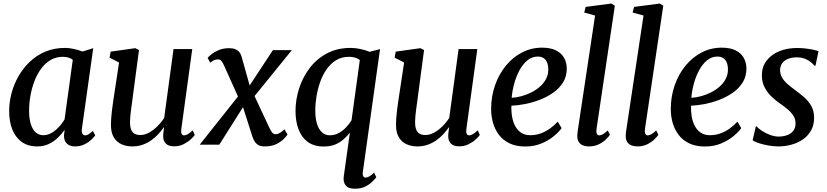

<svg xmlns="http://www.w3.org/2000/svg" viewBox="-20 -838 4789 1112"><path d="M454.5 -93.5Q451.5 -71 457.8 -62.5Q464 -54 473.5 -54Q482 -54 492.8 -60.2Q503.5 -66.5 518 -80L531.5 -54Q526.5 -46 510.5 -30.5Q494.5 -15 470.2 -2.5Q446 10 415 10Q385.5 10 367.8 -6Q350 -22 350.5 -55L354.5 -86Q338 -62.5 315.2 -40.5Q292.5 -18.5 262.8 -4.2Q233 10 195.5 10Q141.5 10 105.2 -16.5Q69 -43 51 -89Q33 -135 33 -193.5Q33 -244.5 46.5 -296.8Q60 -349 86.8 -396Q113.5 -443 152.5 -480.2Q191.5 -517.5 242.8 -539Q294 -560.5 356.5 -560.5Q381 -560.5 409 -554.2Q437 -548 458 -539.5L520 -559ZM401.5 -492Q390 -500.5 375.5 -504.8Q361 -509 344 -509Q304.5 -509 273 -490.5Q241.5 -472 218.2 -440.2Q195 -408.5 179.5 -368Q164 -327.5 156.2 -283.5Q148.5 -239.5 148.5 -197Q148.5 -150 158.8 -118.2Q169 -86.5 187.2 -70.8Q205.5 -55 229.5 -55Q250.5 -55 268.8 -63.2Q287 -71.5 302.8 -85Q318.5 -98.5 331.5 -114.5Q344.5 -130.5 354 -146.5Z M746 10Q713 10 685 -2Q657 -14 639.8 -41.5Q622.5 -69 622.5 -115.5Q622.5 -132 624 -153.5Q625.5 -175 628.5 -199Q631.5 -223 634.8 -246.5Q638 -270 641.5 -291L669.5 -476L614.5 -504L621 -539L764 -559L785 -548L750.5 -288.5Q748 -267.5 745 -246.2Q742 -225 739.2 -204.5Q736.5 -184 734.8 -165.8Q733 -147.5 733 -133Q733 -103 740 -86.2Q747 -69.5 760.5 -62.8Q774 -56 793 -56Q818 -56 843.8 -70.2Q869.5 -84.5 892.2 -107.2Q915 -130 931 -155.5L985 -554H1093.5L1030 -90Q1027.5 -71.5 1032.2 -62.8Q1037 -54 1046 -54Q1055.5 -54 1067 -60.5Q1078.5 -67 1096 -83L1108 -56.5Q1103 -48 1086.2 -32.2Q1069.5 -16.5 1044.5 -3.5Q1019.5 9.5 988.5 9.5Q955.5 9.5 940 -7Q924.5 -23.5 925 -50.5Q925 -53 925.2 -58.5Q925.5 -64 926.5 -71.2Q927.5 -78.5 928.2 -86Q929 -93.5 930 -99.5L928.5 -100.5Q914 -79.5 895.5 -59.8Q877 -40 854.2 -24.2Q831.5 -8.5 804.5 0.8Q777.5 10 746 10Z M1513 10Q1493 10 1479.5 3.5Q1466 -3 1457 -15.8Q1448 -28.5 1442 -46L1373.5 -261L1411.5 -255.5L1250 0H1136.5L1386.5 -314.5L1376.5 -238.5L1277 -460Q1271 -474 1263 -484Q1255 -494 1242 -494Q1228 -494 1216.8 -488Q1205.5 -482 1198 -474.5L1182.5 -502.5Q1187.5 -509.5 1203.8 -523Q1220 -536.5 1246.5 -547.8Q1273 -559 1308 -559Q1328 -559 1342.2 -553.2Q1356.5 -547.5 1365.8 -536.5Q1375 -525.5 1379 -510.5L1438 -300L1401 -305L1560.5 -547.5H1670L1425 -245.5L1435.5 -321.5L1538.5 -101.5Q1546.5 -84 1554.8 -72.2Q1563 -60.5 1576.5 -60.5Q1586.5 -60.5 1599 -67.2Q1611.5 -74 1627.5 -89L1645 -58.5Q1640 -50 1624.2 -33.8Q1608.5 -17.5 1581 -3.8Q1553.5 10 1513 10Z M2081 161Q2079.5 174.5 2083.8 182.5Q2088 190.5 2098 190.5Q2107 190.5 2119.8 183.2Q2132.5 176 2146.5 161.5L2159.5 188.5Q2154 196 2138.2 212.2Q2122.5 228.5 2096.8 241.8Q2071 255 2035 255Q1996.5 255 1981.5 235.2Q1966.5 215.5 1971 183.5L2006.5 -70Q1989.5 -48 1968 -29.5Q1946.5 -11 1919.2 -0.2Q1892 10.5 1854.5 10.5Q1798.5 10.5 1762.2 -16.2Q1726 -43 1708.8 -89.5Q1691.5 -136 1691.5 -195Q1691.5 -259 1711.5 -323.2Q1731.5 -387.5 1771.5 -441.2Q1811.5 -495 1871.5 -527.8Q1931.5 -560.5 2011 -560.5Q2039 -560.5 2069.2 -553.8Q2099.5 -547 2120.5 -538L2181 -553.5ZM2064 -490.5Q2051 -500.5 2034.8 -504.8Q2018.5 -509 2001 -509Q1959.5 -509 1927.5 -489.8Q1895.5 -470.5 1872.5 -438Q1849.5 -405.5 1835 -365Q1820.5 -324.5 1813.2 -281.2Q1806 -238 1806 -198Q1806 -151 1816.5 -119Q1827 -87 1845.8 -70.8Q1864.5 -54.5 1889.5 -54.5Q1917.5 -54.5 1941 -67Q1964.5 -79.5 1983.5 -99.5Q2002.5 -119.5 2016 -141.5Z M2397 10Q2364 10 2336 -2Q2308 -14 2290.8 -41.5Q2273.5 -69 2273.5 -115.5Q2273.5 -132 2275 -153.5Q2276.5 -175 2279.5 -199Q2282.5 -223 2285.8 -246.5Q2289 -270 2292.5 -291L2320.5 -476L2265.5 -504L2272 -539L2415 -559L2436 -548L2401.5 -288.5Q2399 -267.5 2396 -246.2Q2393 -225 2390.2 -204.5Q2387.5 -184 2385.8 -165.8Q2384 -147.5 2384 -133Q2384 -103 2391 -86.2Q2398 -69.5 2411.5 -62.8Q2425 -56 2444 -56Q2469 -56 2494.8 -70.2Q2520.5 -84.5 2543.2 -107.2Q2566 -130 2582 -155.5L2636 -554H2744.5L2681 -90Q2678.5 -71.5 2683.2 -62.8Q2688 -54 2697 -54Q2706.5 -54 2718 -60.5Q2729.5 -67 2747 -83L2759 -56.5Q2754 -48 2737.2 -32.2Q2720.5 -16.5 2695.5 -3.5Q2670.5 9.5 2639.5 9.5Q2606.5 9.5 2591 -7Q2575.5 -23.5 2576 -50.5Q2576 -53 2576.2 -58.5Q2576.5 -64 2577.5 -71.2Q2578.5 -78.5 2579.2 -86Q2580 -93.5 2581 -99.5L2579.5 -100.5Q2565 -79.5 2546.5 -59.8Q2528 -40 2505.2 -24.2Q2482.5 -8.5 2455.5 0.8Q2428.5 10 2397 10Z M3232.5 -96Q3218.5 -75.5 3188.8 -50.5Q3159 -25.5 3116.8 -7.5Q3074.5 10.5 3022 10.5Q2968.5 10.5 2930.5 -8Q2892.5 -26.5 2869 -58Q2845.5 -89.5 2834.8 -128.8Q2824 -168 2824.5 -209.5Q2825 -281.5 2847.5 -345.2Q2870 -409 2910 -457.8Q2950 -506.5 3003.5 -534.2Q3057 -562 3119.5 -562Q3168.5 -562 3200 -546.2Q3231.5 -530.5 3246.8 -503.5Q3262 -476.5 3262.5 -442.5Q3263 -396.5 3241.2 -361.2Q3219.5 -326 3183.2 -300.8Q3147 -275.5 3104 -259.2Q3061 -243 3018.5 -235Q2976 -227 2942 -226Q2940.5 -193 2945.8 -162.5Q2951 -132 2964 -107.8Q2977 -83.5 2998.5 -69.2Q3020 -55 3051 -55Q3082.5 -55 3110.8 -65Q3139 -75 3164.2 -92.8Q3189.5 -110.5 3210.5 -133.5ZM3095.5 -510.5Q3060.5 -510.5 3033.8 -488Q3007 -465.5 2988 -429.8Q2969 -394 2957.8 -352.2Q2946.5 -310.5 2943.5 -271.5Q2971 -273 3000.5 -281Q3030 -289 3057.8 -303Q3085.5 -317 3107.8 -336.8Q3130 -356.5 3143 -381.8Q3156 -407 3155.5 -437Q3155 -473.5 3139.2 -492Q3123.5 -510.5 3095.5 -510.5Z M3434.5 -88.5Q3432.5 -72 3437 -63Q3441.5 -54 3450.5 -54Q3459.5 -54 3470.8 -59.8Q3482 -65.5 3500 -82.5L3512.5 -57Q3506.5 -48 3490.8 -32Q3475 -16 3449.8 -3Q3424.5 10 3389.5 10Q3371.5 10 3356.2 4Q3341 -2 3332 -16Q3323 -30 3323.5 -52.5Q3323.5 -57 3324.2 -63.8Q3325 -70.5 3325.8 -77.8Q3326.5 -85 3327.5 -90L3426.5 -748L3363.5 -765.5L3372 -798L3521 -817.5L3541 -805Z M3715 -88.5Q3713 -72 3717.5 -63Q3722 -54 3731 -54Q3740 -54 3751.2 -59.8Q3762.5 -65.5 3780.5 -82.5L3793 -57Q3787 -48 3771.2 -32Q3755.5 -16 3730.2 -3Q3705 10 3670 10Q3652 10 3636.8 4Q3621.5 -2 3612.5 -16Q3603.5 -30 3604 -52.5Q3604 -57 3604.8 -63.8Q3605.5 -70.5 3606.2 -77.8Q3607 -85 3608 -90L3707 -748L3644 -765.5L3652.5 -798L3801.5 -817.5L3821.5 -805Z M4273 -96Q4259 -75.5 4229.2 -50.5Q4199.5 -25.5 4157.2 -7.5Q4115 10.5 4062.5 10.5Q4009 10.5 3971 -8Q3933 -26.5 3909.5 -58Q3886 -89.5 3875.2 -128.8Q3864.5 -168 3865 -209.5Q3865.5 -281.5 3888 -345.2Q3910.5 -409 3950.5 -457.8Q3990.5 -506.5 4044 -534.2Q4097.5 -562 4160 -562Q4209 -562 4240.5 -546.2Q4272 -530.5 4287.2 -503.5Q4302.5 -476.5 4303 -442.5Q4303.5 -396.5 4281.8 -361.2Q4260 -326 4223.8 -300.8Q4187.5 -275.5 4144.5 -259.2Q4101.5 -243 4059 -235Q4016.5 -227 3982.5 -226Q3981 -193 3986.2 -162.5Q3991.5 -132 4004.5 -107.8Q4017.5 -83.5 4039 -69.2Q4060.5 -55 4091.5 -55Q4123 -55 4151.2 -65Q4179.5 -75 4204.8 -92.8Q4230 -110.5 4251 -133.5ZM4136 -510.5Q4101 -510.5 4074.2 -488Q4047.5 -465.5 4028.5 -429.8Q4009.5 -394 3998.2 -352.2Q3987 -310.5 3984 -271.5Q4011.5 -273 4041 -281Q4070.5 -289 4098.2 -303Q4126 -317 4148.2 -336.8Q4170.5 -356.5 4183.5 -381.8Q4196.5 -407 4196 -437Q4195.5 -473.5 4179.8 -492Q4164 -510.5 4136 -510.5Z M4703 -457.5H4696Q4686.5 -473 4659 -489.5Q4631.5 -506 4594.5 -506Q4568 -506 4546.5 -498Q4525 -490 4512.2 -474.5Q4499.5 -459 4498 -435Q4497.5 -410 4509 -389.8Q4520.5 -369.5 4540.5 -351.8Q4560.5 -334 4585 -316.5Q4611.5 -297 4636.8 -275.2Q4662 -253.5 4678.5 -224.5Q4695 -195.5 4695 -155.5Q4695 -115 4678.2 -84Q4661.5 -53 4632.5 -32.2Q4603.5 -11.5 4566.2 -0.8Q4529 10 4487 10Q4461 10 4430 4.5Q4399 -1 4373.8 -9.2Q4348.5 -17.5 4339 -26L4357.5 -106H4362.5Q4373 -93 4394 -79.5Q4415 -66 4440.5 -56.5Q4466 -47 4489.5 -47Q4513.5 -47 4536 -54.2Q4558.5 -61.5 4573 -78.5Q4587.5 -95.5 4587.5 -124Q4587.5 -149.5 4574 -169.5Q4560.5 -189.5 4539.2 -207Q4518 -224.5 4494 -241Q4473 -255.5 4449.2 -277.8Q4425.5 -300 4409 -330.8Q4392.5 -361.5 4392.5 -402Q4392.5 -450.5 4419.2 -486Q4446 -521.5 4492 -540.8Q4538 -560 4595.5 -560Q4621.5 -560 4647 -557Q4672.5 -554 4692.2 -549.5Q4712 -545 4720.5 -541.5Z"/></svg>

Font: Merriweather 36pt Medium
Style: Italic
Weight: 500
Italic angle: -7.8°
Version: Version 2.101